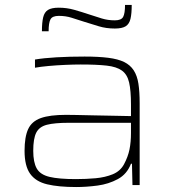

<svg xmlns="http://www.w3.org/2000/svg" viewBox="-20 -746 700 774"><path d="M287 8Q216 8 170 -3Q124 -14 101.5 -45.5Q79 -77 79 -138Q79 -194 93.5 -225.5Q108 -257 144.5 -270Q181 -283 246 -283Q258 -283 287 -282.5Q316 -282 354.5 -281Q393 -280 433 -279.5Q473 -279 508 -278V-324Q508 -381 500.5 -413.5Q493 -446 471.5 -461.5Q450 -477 410 -481.5Q370 -486 305 -486Q279 -486 244 -484.5Q209 -483 176 -480Q143 -477 121 -473V-506Q156 -512 208 -515Q260 -518 321 -518Q377 -518 416.5 -513Q456 -508 480.5 -496Q505 -484 519 -462.5Q533 -441 538 -408.5Q543 -376 543 -330V0H514L512 -86H508Q492 -44 455 -24Q418 -4 373.5 2Q329 8 287 8ZM286 -24Q327 -24 365.5 -27.5Q404 -31 434.5 -43.5Q465 -56 480 -84Q496 -114 502 -143.5Q508 -173 508 -210V-251H257Q200 -251 169 -243Q138 -235 126 -211Q114 -187 114 -138Q114 -92 128 -67Q142 -42 179.5 -33Q217 -24 286 -24ZM149 -620Q149 -655 154 -676Q159 -697 173.5 -706Q188 -715 217 -715Q249 -715 279 -706.5Q309 -698 342 -687Q366 -679 390.5 -671.5Q415 -664 443 -664Q469 -664 476.5 -678Q484 -692 484 -726H511Q511 -691 506 -670Q501 -649 486.5 -640Q472 -631 443 -631Q408 -631 378.5 -640Q349 -649 317 -659Q292 -667 268.5 -674.5Q245 -682 217 -682Q191 -682 183.5 -668Q176 -654 176 -620Z"/></svg>

Font: Saira Expanded Thin
Style: Regular
Weight: 250
Width: 7
Designer: Hector Gatti with collaboration of the Omnibus-Type team
Foundry: Omnibus-Type
Version: Version 1.101